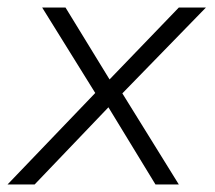

<svg xmlns="http://www.w3.org/2000/svg" viewBox="-27 -490 572 510"><path d="M386 0 261 -205 65 0H-7L226 -243L85 -470H147L264 -279L448 -470H520L298 -242L448 0Z"/></svg>

Font: Celebes Light
Style: Italic
Weight: 300
Italic angle: -10°
Designer: Anugrah Pasau
Foundry: Lafontype
Version: Version 1.000; ttfautohint (v1.8.4)